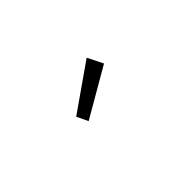

<svg xmlns="http://www.w3.org/2000/svg" viewBox="-5 -986 610 610"><g transform="rotate(45 300.0 -681.0)"><path d="M193 -746 245 -772 340 -608 302 -590Z"/></g></svg>

Font: IBM Plex Mono Light
Style: Regular
Weight: 300
Monospace: yes
Designer: Mike Abbink, Paul van der Laan, Pieter van Rosmalen
Foundry: Bold Monday
Version: Version 2.3